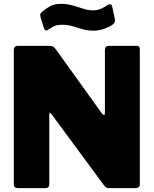

<svg xmlns="http://www.w3.org/2000/svg" viewBox="-20 -981 801 1001"><path d="M694 -742Q709 -742 709 -725V-18Q709 -10 702.5 -5Q696 0 686 0H549Q541 0 535.5 -2.5Q530 -5 522 -15L247 -388Q243 -393 240 -392Q237 -391 237 -386V-22Q238 0 213 0H77Q52 0 52 -20V-719Q52 -742 74 -742H237Q250 -742 256.5 -738.5Q263 -735 271 -724L511 -390Q518 -381 522.5 -381.5Q527 -382 527 -394V-721Q527 -742 549 -742ZM565 -851Q549 -840 522.5 -830.5Q496 -821 465 -821Q436 -821 409.5 -829Q383 -837 357.5 -844.5Q332 -852 303 -852Q282 -852 267 -846.5Q252 -841 232 -827Q224 -821 218.5 -822Q213 -823 209 -835L192 -889Q190 -897 189.5 -903.5Q189 -910 200 -920Q219 -936 241 -948.5Q263 -961 298 -961Q330 -961 359 -952.5Q388 -944 414.5 -935.5Q441 -927 464 -927Q488 -927 508 -936Q528 -945 541 -955Q549 -960 556 -958.5Q563 -957 565 -946L579 -881Q583 -864 565 -851Z"/></svg>

Font: Libre Franklin Black
Style: Regular
Weight: 900
Designer: Pablo Impallari, Rodrigo Fuenzalida, Nhung Nguyen
Foundry: Impallari Type
Version: Version 3.000